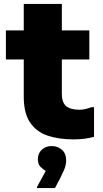

<svg xmlns="http://www.w3.org/2000/svg" viewBox="-20 -702 526 978"><path d="M354 8Q280 8 223 -11Q166 -30 133.5 -77.5Q101 -125 101 -209V-682H295V-224Q295 -180 317 -161.5Q339 -143 385 -143Q403 -143 419 -147.5Q435 -152 447 -156H459V-5Q436 1 412 4.5Q388 8 354 8ZM10 -399V-547H435V-399ZM213 169Q200 161 186.5 148Q173 135 173 109Q173 79 193 60.5Q213 42 243 42Q274 42 295.5 61Q317 80 317 115Q317 139 306.5 163Q296 187 288 203L260 256H168V251Z"/></svg>

Font: Kufam ExtraBold
Style: Regular
Weight: 800
Designer: Wael Morcos, Artur Schmal
Foundry: Original Type
Version: Version 1.300; ttfautohint (v1.8.3)